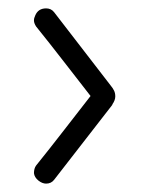

<svg xmlns="http://www.w3.org/2000/svg" viewBox="-20 -521 338 458"><path d="M90 -83Q81 -83 72 -90Q62 -98 61 -108Q61 -119 66 -126Q99 -167 131.5 -209Q164 -251 196 -292Q164 -333 131.5 -375Q99 -417 66 -458Q61 -466 61 -472Q61 -478 64 -484Q71 -501 90 -501Q102 -501 109 -492L244 -317Q249 -311 252 -305Q255 -299 255 -291Q255 -282 248 -272V-271L109 -92Q102 -83 90 -83Z"/></svg>

Font: Twinkle Star
Style: Regular
Weight: 400
Designer: Robert E. Leuschke
Foundry: Robert E. Leuschke
Version: Version 2.010; ttfautohint (v1.8.3)